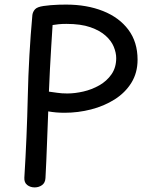

<svg xmlns="http://www.w3.org/2000/svg" viewBox="-20 -801 657 836"><path d="M121 -736Q123 -750 132.5 -760.5Q142 -771 170 -775Q184 -777 201 -778.5Q218 -780 235.5 -780.5Q253 -781 268 -781Q358 -781 428.5 -753Q499 -725 539 -671.5Q579 -618 579 -541Q579 -484 552 -440.5Q525 -397 479 -368Q433 -339 376.5 -324.5Q320 -310 261 -310Q242 -310 224.5 -311.5Q207 -313 190 -316Q187 -245 184.5 -172.5Q182 -100 178 -26Q177 -5 163 5Q149 15 131 15Q112 15 98.5 4.5Q85 -6 86 -27Q97 -204 101 -382Q105 -560 121 -736ZM193 -402Q210 -400 229 -397Q248 -394 273 -394Q306 -394 343 -402.5Q380 -411 412.5 -429.5Q445 -448 465.5 -477.5Q486 -507 486 -548Q486 -571 475.5 -597Q465 -623 440 -645.5Q415 -668 373.5 -682.5Q332 -697 269 -697Q250 -697 235.5 -695.5Q221 -694 209 -692Q206 -645 203 -597Q200 -549 197.5 -500.5Q195 -452 193 -402Z"/></svg>

Font: Playpen Sans Arabic
Style: Regular
Weight: 400
Designer: Azza Alameddine, Laura Meseguer, Veronika Burian, José Scaglione
Foundry: TypeTogether
Version: Version 2.000